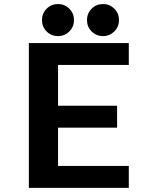

<svg xmlns="http://www.w3.org/2000/svg" viewBox="-20 -908 750 928"><path d="M602.5 -594H260.5V-397H546V-291H260.5V-106H602.5V0H119.5V-700H602.5ZM260 -733.5Q227.5 -733.5 205.2 -756Q183 -778.5 183 -810.5Q183 -843.5 205.5 -866Q228 -888.5 260 -888.5Q292.5 -888.5 315 -866Q337.5 -843.5 337.5 -810.5Q337.5 -778.5 315 -756Q292.5 -733.5 260 -733.5ZM478 -733.5Q445.5 -733.5 423 -756Q400.5 -778.5 400.5 -810.5Q400.5 -843.5 423 -866Q445.5 -888.5 478 -888.5Q510 -888.5 532.5 -866Q555 -843.5 555 -810.5Q555 -778.5 532.5 -756Q510 -733.5 478 -733.5Z"/></svg>

Font: League Mono SemiBold
Style: Regular
Weight: 600
Width: 6
Designer: Tyler Finck
Foundry: The League of Moveable Type / Tyler Finck
Version: Version 2.300;RELEASE